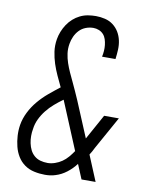

<svg xmlns="http://www.w3.org/2000/svg" viewBox="-85 -804 669 873"><g transform="rotate(10 250.0 -367.5)"><path d="M183 8Q158 8 133 2.5Q108 -3 88.5 -17Q69 -31 56.5 -51.5Q44 -72 38 -96Q32 -120 30.5 -145.5Q29 -171 33 -196Q38 -226 52.5 -255Q67 -284 88 -309Q109 -334 134 -355Q159 -376 185 -396Q173 -421 161.5 -446Q150 -471 141.5 -497Q133 -523 129 -551Q125 -579 130 -609Q133 -627 140 -644.5Q147 -662 157.5 -678Q168 -694 182.5 -707Q197 -720 214.5 -728.5Q232 -737 250.5 -740Q269 -743 287 -743Q308 -743 329 -738Q350 -733 366.5 -720.5Q383 -708 393.5 -690.5Q404 -673 408.5 -652.5Q413 -632 412 -610Q411 -588 408 -566H346Q349 -579 350 -593Q351 -607 349.5 -620.5Q348 -634 344 -646.5Q340 -659 331.5 -668.5Q323 -678 310.5 -683Q298 -688 285 -688Q267 -688 250 -681.5Q233 -675 220.5 -662Q208 -649 200.5 -632.5Q193 -616 190 -598Q186 -575 189 -553Q192 -531 199 -510.5Q206 -490 215 -470Q224 -450 233.5 -430.5Q243 -411 251.5 -391.5Q260 -372 269 -352L338 -187L402 -303H470L386 -152Q382 -143 377 -134.5Q372 -126 367 -118L416 0H351L326 -60L323 -67Q306 -44 282 -25.5Q258 -7 231 1Q219 5 207 6.5Q195 8 183 8ZM186 -47Q202 -47 219.5 -53Q237 -59 251.5 -69Q266 -79 278 -93Q290 -107 300 -122L213 -331Q212 -334 210.5 -337Q209 -340 208 -343Q187 -328 168 -311.5Q149 -295 133.5 -275.5Q118 -256 107.5 -234Q97 -212 94 -188Q91 -172 91 -155Q91 -138 94.5 -121.5Q98 -105 105 -91Q112 -77 124 -66.5Q136 -56 152 -51.5Q168 -47 186 -47Z"/></g></svg>

Font: iosevka_custom_sans_ss08 Light
Style: Italic
Weight: 300
Italic angle: -10°
Designer: Belleve Invis
Foundry: Belleve Invis
Version: Version 10.3.0; ttfautohint (v1.8.3)